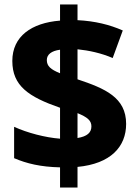

<svg xmlns="http://www.w3.org/2000/svg" viewBox="-20 -779 614 857"><path d="M248 -32V58H326V-34C474 -48 543 -124 543 -226C543 -344 449 -384 326 -425V-559C376 -554 432 -542 483 -520L528 -643C469 -669 404 -685 326 -689V-759H248V-687C121 -677 35 -617 35 -507C35 -396 107 -347 248 -298V-160C182 -165 102 -186 43 -213V-73C99 -49 161 -34 248 -32ZM248 -557V-452C206 -469 189 -484 189 -511C189 -536 210 -552 248 -557ZM326 -163V-274C370 -256 388 -241 388 -215C388 -187 369 -170 326 -163Z"/></svg>

Font: Noto Sans Bengali UI ExtraBold
Style: Regular
Weight: 800
Designer: Jelle Bosma - Monotype Design Team
Foundry: Monotype Imaging Inc.
Version: Version 2.003